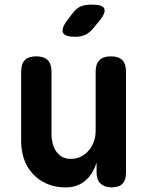

<svg xmlns="http://www.w3.org/2000/svg" viewBox="-20 -805 640 835"><path d="M396 -235V-494Q396 -527 412.5 -543.5Q429 -560 462 -560Q496 -560 512 -543.5Q528 -527 528 -494V-55Q528 -22 512.5 -6Q497 10 466 10Q436 10 418 -6Q400 -22 400 -55V-98Q384 -47 350 -18.5Q316 10 266 10Q220 10 184.5 -5.5Q149 -21 123.5 -48Q98 -75 85 -111.5Q72 -148 72 -191V-494Q72 -527 88 -543.5Q104 -560 138 -560Q171 -560 187.5 -543.5Q204 -527 204 -494V-219Q204 -200 209 -181Q214 -162 224 -147Q234 -132 250 -123Q266 -114 289 -114Q313 -114 333 -124.5Q353 -135 367 -152Q381 -169 388.5 -190.5Q396 -212 396 -235ZM383 -679Q368 -661 349.5 -653Q331 -645 308 -645Q263 -645 254 -662.5Q245 -680 272 -716L297 -749Q314 -771 333.5 -778Q353 -785 380 -785Q426 -785 433.5 -767.5Q441 -750 413 -715Z"/></svg>

Font: Maple Mono NL
Style: Bold
Weight: 700
Monospace: yes
Designer: subframe7536
Version: Version 7.000